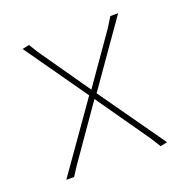

<svg xmlns="http://www.w3.org/2000/svg" viewBox="-91 -539 607 625"><g transform="rotate(-20 212.5 -226.0)"><path d="M73 -454 92 -423 214 -248 333 -418 354 -452H381L226 -231L387 -3L363 2L341 -33L213 -216L84 -31L64 0H37L201 -233L49 -449Z"/></g></svg>

Font: Alegreya Sans Thin
Style: Regular
Weight: 100
Designer: Juan Pablo del Peral
Foundry: Huerta Tipografica
Version: Version 2.007